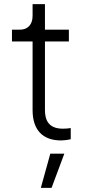

<svg xmlns="http://www.w3.org/2000/svg" viewBox="-20 -675 424 931"><path d="M276 6C286 6 308 4 323 0V-54C313 -52 296 -51 285 -51C213 -51 198 -96 198 -141V-474H314V-531H198V-655H138V-598C138 -556 115 -531 76 -531H38V-474H138V-141C138 -45 187 6 276 6ZM178 236H230L292 70H224Z"/></svg>

Font: Mluvka Light
Style: Regular
Weight: 300
Designer: Modified by Jiří Krblich, Original typeface by Gumpita Rahayu
Foundry: Gumpita Rahayu & Jiří Krblich
Version: Version 2.000;Glyphs 3.1.1 (3134)